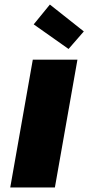

<svg xmlns="http://www.w3.org/2000/svg" viewBox="-20 -823 388 843"><path d="M25 0H221L320 -561H124ZM128 -716 281 -608 348 -685 199 -803Z"/></svg>

Font: SVN-Poppins ExtraBold
Style: Italic
Weight: 800
Italic angle: -10°
Designer: Ninad Kale (Devanagari), Jonny Pinhorn (Latin)
Foundry: Indian Type Foundry
Version: Version 3.002 2017